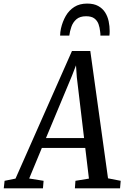

<svg xmlns="http://www.w3.org/2000/svg" viewBox="-86 -1026 680 1046"><path d="M-65.5 0 -61 -41 -1.5 -53 306 -748H406L502.5 -54.5L571.5 -41L568 0H322L325 -41L398.5 -53L378.5 -220H142L73 -53.5L151.5 -41L148 0ZM164.5 -274H372L332.5 -605.5L328 -670L306 -613ZM389 -1006.5Q425.5 -1006.5 449.2 -993.2Q473 -980 486.8 -958.2Q500.5 -936.5 506 -910Q511.5 -883.5 511.5 -857Q511.5 -850.5 511.2 -844Q511 -837.5 510 -832H461Q461 -837.5 460.8 -843Q460.5 -848.5 459.5 -854.5Q457.5 -875.5 450.8 -894.5Q444 -913.5 428.2 -925.5Q412.5 -937.5 383 -937.5Q349 -937.5 330 -920.8Q311 -904 302.8 -879.8Q294.5 -855.5 291.5 -832H241.5Q241.5 -842 242.8 -851.5Q244 -861 246 -870.5Q254.5 -908 272.2 -939Q290 -970 318.8 -988.2Q347.5 -1006.5 389 -1006.5Z"/></svg>

Font: Merriweather 24pt SemiCondensed
Style: Italic
Weight: 400
Width: 4
Italic angle: -7.8°
Designer: Eben Sorkin
Foundry: Eben Sorkin
Version: Version 2.101